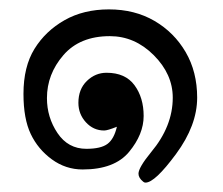

<svg xmlns="http://www.w3.org/2000/svg" viewBox="-20 -366 475 409"><path d="M285 21Q275 13 275 4Q275 -9 302 -42Q348 -97 348 -158Q348 -208 307.5 -248.5Q267 -289 214 -289Q150 -289 115 -248.5Q80 -208 80 -157Q80 -116 102.5 -82.5Q125 -49 164 -49Q195 -49 209 -59.5Q223 -70 229 -96Q209 -88 202 -88Q179 -88 163 -105.5Q147 -123 147 -147Q147 -176 165 -193.5Q183 -211 207 -211Q247 -211 266.5 -184.5Q286 -158 286 -119Q286 -80 255 -42.5Q224 -5 156 -5Q120 -5 90.5 -26.5Q61 -48 45.5 -80.5Q30 -113 30 -166Q30 -224 53.5 -262Q77 -300 117.5 -323Q158 -346 212 -346Q267 -346 309 -321.5Q351 -297 375.5 -255Q400 -213 400 -158Q400 -99 355 -38Q310 23 290 23Q287 23 285 21Z"/></svg>

Font: LuenTai2017
Style: Regular
Weight: 400
Designer: LuenTai
Foundry: Microsoft Corpration
Version: Version 1.00 November 27, 2016, initial release